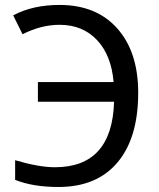

<svg xmlns="http://www.w3.org/2000/svg" viewBox="-20 -744 640 774"><path d="M70.8 -606 33.2 -682.1Q111.8 -724.1 220.2 -724.1Q368.7 -724.1 452.9 -629.2Q537.1 -534.2 537.1 -370.1Q537.1 -188 453.6 -89.1Q370.1 9.8 215.8 9.8Q112.3 9.8 41 -19V-98.1Q137.2 -69.8 201.2 -69.8Q432.1 -69.8 439.9 -334H132.8V-413.1H438Q428.7 -521.5 370.8 -582.8Q313 -644 220.2 -644Q146 -644 70.8 -606Z"/></svg>

Font: Apple Sans Adjectives
Style: Regular
Weight: 400
Monospace: yes
Foundry: Apple Sans Adjectives
Version: Version 0.01